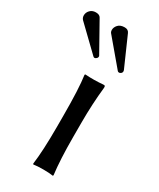

<svg xmlns="http://www.w3.org/2000/svg" viewBox="-225 -743 664 803"><g transform="rotate(30 107.0 -341.0)"><path d="M-8 -679Q10 -679 16 -668L94 -529Q95 -528 95 -525Q95 -519 90 -515Q85 -511 82 -511Q78 -511 75 -514L-39 -624Q-46 -632 -46 -643Q-46 -657 -35.5 -668Q-25 -679 -8 -679ZM128 -685Q145 -685 151 -671L214 -528Q215 -525 215 -522Q215 -520 214 -517.5Q213 -515 209.5 -512Q206 -509 201 -509Q197 -509 194 -512L92 -633Q86 -639 86 -649Q86 -662 96.5 -673.5Q107 -685 128 -685ZM90 -235Q90 -368 81 -429L83 -432Q126 -429 170 -433Q176 -433 177.5 -431.5Q179 -430 179 -423Q170 -339 170 -251V-180Q170 -71 179 0L177 3Q159 0 130 0Q101 0 83 3L81 0Q90 -67 90 -180Z"/></g></svg>

Font: Libertinus Sans
Style: Regular
Weight: 400
Designer: Philipp H. Poll
Foundry: Khaled Hosny
Version: Version 6.1